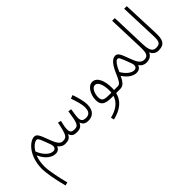

<svg xmlns="http://www.w3.org/2000/svg" viewBox="-66 -1416 2521 2521"><g transform="rotate(-45 1194.0 -155.5)"><path d="M81 393 126 381C93 256 61 99 61 23C61 -38 69 -100 92 -154C145 -36 224 8 285 8C325 8 355 -14 368 -49C391 -16 427 5 461 5C487 5 496 -5 496 -20C496 -36 487 -43 468 -43C425 -43 394 -76 355 -183C303 -326 284 -352 242 -352C158 -352 15 -221 15 23C15 81 38 233 81 393ZM286 -38C224 -38 156 -103 117 -202C149 -263 204 -301 237 -301C264 -301 281 -243 325 -127C347 -65 320 -38 286 -38Z M461 5C521 5 557 -6 582 -62C595 -6 636 5 682 5C742 5 772 -12 795 -64C807 -21 835 5 897 5C966 5 1036 -34 1036 -153C1036 -227 1009 -313 985 -382L937 -363C962 -289 988 -215 988 -149C988 -65 947 -44 900 -44C846 -44 823 -66 823 -119C823 -154 833 -217 841 -262L796 -270C767 -71 752 -44 687 -44C634 -44 614 -63 615 -119C616 -160 626 -198 638 -249L594 -261C555 -64 538 -43 468 -43Z M1143 230C1290 195 1381 122 1409 5H1481C1501 5 1516 -1 1516 -20C1516 -38 1504 -43 1488 -43H1417C1418 -53 1419 -64 1419 -74C1421 -218 1373 -322 1291 -322C1207 -322 1153 -212 1153 -118C1153 -27 1203 5 1321 5H1358C1329 101 1247 158 1132 185ZM1326 -43C1241 -43 1202 -52 1202 -124C1202 -193 1237 -268 1285 -268C1337 -268 1371 -193 1370 -76C1370 -64 1369 -53 1368 -43Z M1481 5C1539 5 1570 -27 1610 -114C1668 -22 1741 8 1786 8C1826 8 1859 -9 1872 -51C1899 -12 1935 5 1974 5C2000 5 2009 -5 2009 -20C2009 -36 1999 -43 1981 -43C1920 -43 1890 -95 1859 -180C1813 -303 1797 -352 1746 -352C1683 -352 1634 -280 1590 -179C1549 -84 1528 -43 1488 -43ZM1634 -161C1667 -244 1708 -301 1738 -301C1760 -301 1769 -290 1828 -127C1847 -75 1833 -38 1787 -38C1738 -38 1673 -89 1634 -161Z M1974 5C2035 5 2073 -21 2093 -67C2110 -24 2149 5 2196 5C2221 5 2230 -5 2230 -20C2230 -36 2221 -43 2202 -43C2143 -43 2114 -78 2109 -207L2092 -704H2043L2060 -205C2064 -94 2053 -43 1981 -43Z M2195 5C2316 5 2340 -58 2334 -196L2314 -704H2266L2285 -190C2289 -82 2280 -43 2202 -43Z"/></g></svg>

Font: Noto Sans Arabic ExtCond Light
Style: Regular
Weight: 300
Width: 2
Designer: Monotype Design Team, Nadine Chahine, Nizar Qandah and Khaled Hosny
Foundry: Monotype Imaging Inc.
Version: Version 2.012